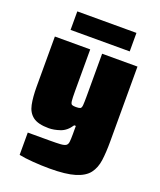

<svg xmlns="http://www.w3.org/2000/svg" viewBox="-161 -787 910 1092"><g transform="rotate(20 294.0 -241.0)"><path d="M272 206Q223 206 170.5 202Q118 198 86 191V56H218Q260 56 283 54.5Q306 53 316 46.5Q326 40 328 24Q330 8 330 -21V-73H320Q294 -33 257 -20.5Q220 -8 189 -8Q124 -8 93 -31.5Q62 -55 53 -99.5Q44 -144 44 -207V-510H258V-257Q258 -216 260 -198.5Q262 -181 269.5 -177.5Q277 -174 293 -174Q311 -174 319 -177.5Q327 -181 328.5 -198.5Q330 -216 330 -257V-510H544V-55Q544 9 537.5 57.5Q531 106 506 139Q481 172 425.5 189Q370 206 272 206ZM115 -576V-688H473V-576Z"/></g></svg>

Font: Saira Black
Style: Regular
Weight: 900
Designer: Hector Gatti with collaboration of the Omnibus-Type team
Foundry: Omnibus-Type
Version: Version 1.100; ttfautohint (v1.8.3)